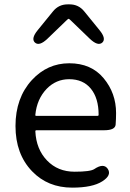

<svg xmlns="http://www.w3.org/2000/svg" viewBox="-20 -847 594 880"><path d="M311 13Q199 13 127 -62Q51 -141 51 -269.5Q51 -398 126 -480Q197 -557 297.5 -557Q398 -557 455 -488.5Q512 -420 512 -329Q512 -302 510 -276Q508 -250 457 -250H147Q142 -250 142 -245Q146 -163 195.5 -111.5Q245 -60 322 -60Q394 -60 412 -72Q455 -101 474 -73Q493 -44 449 -16Q404 13 311 13ZM142 -321Q141 -316 146 -316H427Q432 -316 432 -321Q432 -397 396.5 -440.5Q361 -484 297 -484Q237 -484 194 -440Q149 -393 142 -321ZM197 -669Q160 -634 140 -652Q121 -670 153 -709L223 -795Q249 -827 290 -827H299Q340 -827 366 -795L436 -709Q468 -670 449 -652Q429 -634 392 -669L308 -750Q297 -761 294.5 -761Q292 -761 281 -750Z"/></svg>

Font: Resource Han Rounded KR
Style: Regular
Weight: 400
Designer: Cyano Hao (round all glyphs); Ryoko NISHIZUKA 西塚涼子 (kana, bopomofo & ideographs); Paul D. Hunt (Latin, Greek & Cyrillic)
Foundry: Cyano Hao
Version: 0.990